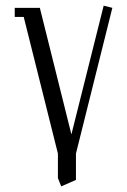

<svg xmlns="http://www.w3.org/2000/svg" viewBox="-20 -540 450 680"><path d="M32.2 -480V-512.2H121.1L232.9 -64L347.2 -520L377.9 -512.2L249 3.9V97.2L196.8 120.1L185.1 90.8V3.9L64 -480Z"/></svg>

Font: Gawaa
Style: Regular
Weight: 400
Designer: T. Christopher White
Version: Version 1.0